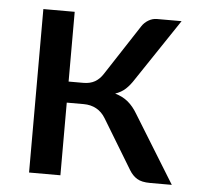

<svg xmlns="http://www.w3.org/2000/svg" viewBox="-43 -552 610 595"><g transform="rotate(5 262.0 -254.0)"><path d="M375.5 -481.5Q383 -493 395.5 -500.5Q408 -508 422 -508H498.5L370 -316Q358 -297 345 -285Q332 -273 313 -266.5Q337 -259.5 353.5 -245.8Q370 -232 383 -210L512.5 0H445Q418.5 0 404.2 -8.8Q390 -17.5 380 -34L287 -187.5Q275.5 -206.5 258.2 -216Q241 -225.5 218.5 -225.5H166V0.5H68.5V-508H166V-291H212Q233 -291 247.8 -299.5Q262.5 -308 273 -324.5Z"/></g></svg>

Font: Lato 2
Style: Regular
Weight: 500
Designer: Lukasz Dziedzic with Adam Twardoch and Botio Nikoltchev
Foundry: tyPoland Lukasz Dziedzic
Version: Version 2.015; 2015-08-06; http://www.latofonts.com/